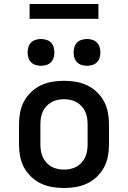

<svg xmlns="http://www.w3.org/2000/svg" viewBox="-20 -932 640 960"><path d="M300 8Q270 8 240.5 3Q211 -2 184.5 -14.5Q158 -27 136 -48Q114 -69 100 -95Q86 -121 80.5 -150.5Q75 -180 75 -210V-310Q75 -340 80.5 -369.5Q86 -399 100 -425Q114 -451 136 -472Q158 -493 184.5 -505.5Q211 -518 240.5 -523Q270 -528 300 -528Q330 -528 359.5 -523Q389 -518 415.5 -505.5Q442 -493 464 -472Q486 -451 500 -425Q514 -399 519.5 -369.5Q525 -340 525 -310V-210Q525 -180 519.5 -150.5Q514 -121 500 -95Q486 -69 464 -48Q442 -27 415.5 -14.5Q389 -2 359.5 3Q330 8 300 8ZM300 -84Q316 -84 332.5 -87.5Q349 -91 363 -99Q377 -107 388 -119Q399 -131 406 -146Q413 -161 415.5 -177.5Q418 -194 418 -210V-310Q418 -326 415.5 -342.5Q413 -359 406 -374Q399 -389 388 -401Q377 -413 363 -421Q349 -429 332.5 -432.5Q316 -436 300 -436Q284 -436 267.5 -432.5Q251 -429 237 -421Q223 -413 212 -401Q201 -389 194 -374Q187 -359 184.5 -342.5Q182 -326 182 -310V-210Q182 -194 184.5 -177.5Q187 -161 194 -146Q201 -131 212 -119Q223 -107 237 -99Q251 -91 267.5 -87.5Q284 -84 300 -84ZM415 -603Q402 -603 388.5 -607Q375 -611 365.5 -620.5Q356 -630 352 -643.5Q348 -657 348 -670Q348 -683 352 -696.5Q356 -710 365.5 -719.5Q375 -729 388.5 -733Q402 -737 415 -737Q428 -737 441.5 -733Q455 -729 464.5 -719.5Q474 -710 478 -696.5Q482 -683 482 -670Q482 -657 478 -643.5Q474 -630 464.5 -620.5Q455 -611 441.5 -607Q428 -603 415 -603ZM185 -603Q172 -603 158.5 -607Q145 -611 135.5 -620.5Q126 -630 122 -643.5Q118 -657 118 -670Q118 -683 122 -696.5Q126 -710 135.5 -719.5Q145 -729 158.5 -733Q172 -737 185 -737Q198 -737 211.5 -733Q225 -729 234.5 -719.5Q244 -710 248 -696.5Q252 -683 252 -670Q252 -657 248 -643.5Q244 -630 234.5 -620.5Q225 -611 211.5 -607Q198 -603 185 -603ZM128 -838V-912H472V-838Z"/></svg>

Font: Iosevka Aile Semibold
Style: Regular
Weight: 600
Designer: Belleve Invis
Foundry: Belleve Invis
Version: Version 31.1.0; ttfautohint (v1.8.4)